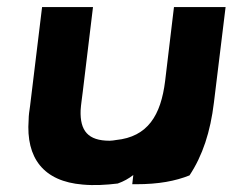

<svg xmlns="http://www.w3.org/2000/svg" viewBox="-20 -503 658 543"><path d="M99 -483 65 -203C63 -190 61 -176 61 -164C53 -56 103 10 214 19C246 22 281 20 313 16C330 10 344 2 357 -8L354 18H365C429 18 476 9 516 -7C553 -63 575 -130 585 -213L618 -483H472L447 -274C435 -177 398 -116 308 -107C302 -106 296 -105 290 -105C229 -105 206 -133 208 -191C209 -208 212 -225 214 -243L243 -483Z"/></svg>

Font: Bluebird
Style: SfBdExtObl
Weight: 700
Designer: Jasper
Foundry: Cannot Into Space Fonts
Version: Version 0.98